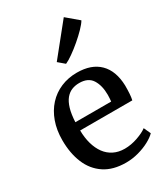

<svg xmlns="http://www.w3.org/2000/svg" viewBox="-215 -978 953 1087"><g transform="rotate(-30 262.0 -434.0)"><path d="M280 11Q195.5 11 139.8 -26Q84 -63 56.8 -128.5Q29.5 -194 29.5 -279.5Q29.5 -345.5 48.8 -399Q68 -452.5 103 -490.8Q138 -529 186.2 -549.5Q234.5 -570 291.5 -570Q386 -570 437.8 -518.5Q489.5 -467 492.5 -370.5Q492.5 -340 491 -317.2Q489.5 -294.5 485.5 -277H144.5Q145 -229.5 156.2 -189.8Q167.5 -150 188.5 -121.2Q209.5 -92.5 240.8 -76.8Q272 -61 312.5 -61Q354.5 -61 397.2 -76Q440 -91 462.5 -108.5L483 -63.5Q465 -45 433.2 -28Q401.5 -11 361.5 0Q321.5 11 280 11ZM144.5 -331H378.5Q379.5 -339.5 380.2 -352Q381 -364.5 381 -374Q381 -434.5 356.5 -473.5Q332 -512.5 273.5 -512.5Q247 -512.5 224.8 -503.5Q202.5 -494.5 185.2 -473.8Q168 -453 157.5 -418Q147 -383 144.5 -331ZM264 -644 223.5 -678.5 385 -879 462.5 -813.5Q452 -795.5 427.5 -770.2Q403 -745 372.5 -719Q342 -693 313.2 -672.8Q284.5 -652.5 265 -644Z"/></g></svg>

Font: Merriweather Light 18pt Medium
Style: Regular
Weight: 500
Version: Version 2.100